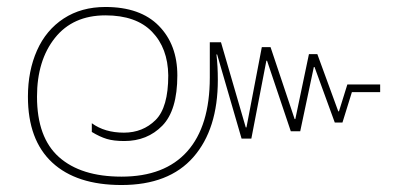

<svg xmlns="http://www.w3.org/2000/svg" viewBox="-20 -515 1169 550"><path d="M282 -471Q189 -471 137.5 -406.5Q86 -342 86 -238Q86 -121 149 -65Q212 -9 328 -9Q452 -9 516.5 -81.5Q581 -154 581 -293V-394H613L684 -150H686L730 -380H755L824 -174H826L865 -360H889L949 -196H951L975 -273H1069V-251H988L961 -164H939L881 -323H879L840 -139H813L745 -341H743L700 -118H672L602 -359H600Q604 -326 604 -286Q604 -145 534 -65Q464 15 328 15Q199 15 129.5 -49.5Q60 -114 60 -238Q60 -312 86 -370.5Q112 -429 162.5 -462Q213 -495 282 -495Q382 -495 435 -441Q488 -387 488 -299Q488 -199 445 -155Q402 -111 336 -111Q306 -111 286 -117Q266 -123 243 -137V-162Q280 -135 335 -135Q389 -135 425.5 -171Q462 -207 462 -299Q461 -377 415.5 -424Q370 -471 282 -471Z"/></svg>

Font: Prompt Thin
Style: Regular
Weight: 100
Designer: Katatrad Team
Foundry: CadsonDemak
Version: Version 1.030